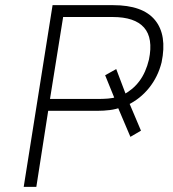

<svg xmlns="http://www.w3.org/2000/svg" viewBox="-20 -725 673 745"><path d="M72 0 184 -705H419Q534 -705 581.5 -647Q629 -589 607 -483Q593 -427 558.5 -384Q524 -341 474 -317L480 -329L527 -218L486 -194L432 -321L451 -309Q430 -301 406.5 -298Q383 -295 357 -295H167L121 0ZM174 -341H359Q380 -341 399 -342.5Q418 -344 434 -349L427 -337L388 -433L431 -457L470 -354L459 -358Q496 -377 521 -410.5Q546 -444 558 -494Q575 -577 539 -618Q503 -659 417 -659H225Z"/></svg>

Font: Nunito Sans 7pt SemiCondensed ExtraLight
Style: Italic
Weight: 250
Width: 4
Italic angle: -9°
Designer: Vernon Adams
Foundry: Vernon Adams
Version: Version 3.101;gftools[0.9.27]